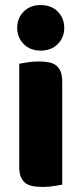

<svg xmlns="http://www.w3.org/2000/svg" viewBox="-20 -731 322 759"><path d="M48 -621Q48 -659 73.5 -685Q99 -711 141 -711Q183 -711 208.5 -685Q234 -659 234 -621Q234 -583 208.5 -557Q183 -531 141 -531Q99 -531 73.5 -557Q48 -583 48 -621ZM226 -1Q215 1 193.5 4.5Q172 8 150 8Q128 8 110.5 5Q93 2 81 -7Q69 -16 62.5 -31.5Q56 -47 56 -72V-479Q67 -481 88.5 -484.5Q110 -488 132 -488Q154 -488 171.5 -485Q189 -482 201 -473Q213 -464 219.5 -448.5Q226 -433 226 -408Z"/></svg>

Font: Baloo Bhaijaan
Style: Regular
Weight: 400
Designer: Devika Bhansali and Ek Type
Foundry: Ek Type
Version: Version 1.443;PS 1.000;hotconv 16.6.51;makeotf.lib2.5.65220;